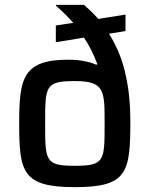

<svg xmlns="http://www.w3.org/2000/svg" viewBox="-20 -763 619 791"><path d="M288 8C506 8 517 -52 517 -268C517 -333 511 -393 499 -448C485 -518 459 -577 429 -624L497 -635V-703L385 -685C364 -709 343 -728 326 -743H211V-739C232 -721 257 -697 282 -669L210 -658V-589L326 -608C347 -577 365 -541 381 -499L377 -496C350 -508 313 -517 260 -517C73 -517 59 -438 59 -254C59 -54 73 8 288 8ZM288 -80C166 -80 166 -100 166 -254C166 -408 166 -429 288 -429C411 -429 411 -391 411 -254C411 -100 411 -80 288 -80Z"/></svg>

Font: Saira UNSAM Medium
Style: Regular
Weight: 500
Designer: Hector Gatti with collaboration of the Omnibus-Type team
Foundry: Omnibus-Type
Version: Version 0.072;PS 000.072;hotconv 1.0.88;makeotf.lib2.5.64775